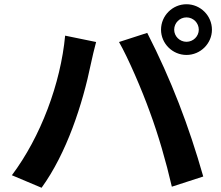

<svg xmlns="http://www.w3.org/2000/svg" viewBox="-20 -859 1040 905"><path d="M739 -719C739 -654 793 -600 859 -600C925 -600 979 -654 979 -719C979 -785 925 -839 859 -839C793 -839 739 -785 739 -719ZM801 -719C801 -751 827 -777 859 -777C891 -777 917 -751 917 -719C917 -688 891 -662 859 -662C827 -662 801 -688 801 -719ZM686 -332C726 -224 762 -100 790 21L938 -27C870 -266 787 -483 674 -704L541 -661C584 -586 649 -435 686 -332ZM36 -33 176 26C294 -137 369 -366 409 -561C414 -585 425 -632 433 -661L287 -691C266 -466 172 -214 36 -33Z"/></svg>

Font: Spoqa Han Sans Neo Bold
Style: Bold
Weight: 700
Designer: [Spoqa Han Sans Neo] Dong-huui Kim  Younghwa Kang  Yujin Lee  [Noto Sans] Ryoko NISHIZUKA  (kana & ideographs); Paul D. 
Foundry: Spoqa (http://www.spoqa-han-sans.com)
Version: Version 1.000